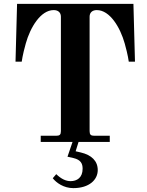

<svg xmlns="http://www.w3.org/2000/svg" viewBox="-20 -732 756 990"><path d="M60 -414H92C92 -414 96 -448 113 -508C136 -590 189 -680 257 -680C279 -680 294 -668 294 -646V-56C294 -38 288 -32 270 -32H190V0H354L328 76L359 83C397 92 406 112 406 138C406 184 377 202 344 202C320 202 296 191 270 166L252 187C271 211 309 238 358 238C440 238 484 195 484 145C484 98 452 67 396 54L370 48L385 0H546V-32H466C448 -32 442 -38 442 -56V-646C442 -668 457 -680 479 -680C547 -680 600 -590 623 -508C640 -448 644 -414 644 -414H676L668 -712H68Z"/></svg>

Font: Old Standard
Style: Bold
Weight: 700
Designer: Alexey Kryukov <alexios@thessalonica.org.ru>
Version: Version 2.0.2